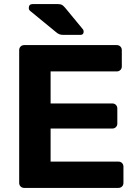

<svg xmlns="http://www.w3.org/2000/svg" viewBox="-20 -921 670 941"><path d="M99 0Q88 0 81 -7Q74 -14 74 -25V-675Q74 -686 81 -693Q88 -700 99 -700H552Q563 -700 570 -693Q577 -686 577 -675V-595Q577 -585 570 -578Q563 -571 552 -571H228V-414H530Q541 -414 548 -407Q555 -400 555 -389V-315Q555 -305 548 -298Q541 -291 530 -291H228V-129H560Q571 -129 578 -122Q585 -115 585 -104V-25Q585 -14 578 -7Q571 0 560 0ZM291 -750Q278 -750 270 -753.5Q262 -757 254 -764L126 -869Q121 -874 121 -881Q121 -901 140 -901H263Q276 -901 283 -897.5Q290 -894 300 -882L385 -779Q390 -774 390 -766Q390 -750 374 -750Z"/></svg>

Font: Rubik Light SemiBold
Style: Regular
Weight: 600
Version: Version 2.300;gftools[0.9.30]